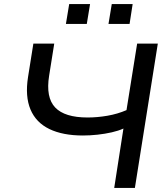

<svg xmlns="http://www.w3.org/2000/svg" viewBox="-20 -918 822 938"><path d="M538 0 583 -290Q559 -279 526 -271.5Q493 -264 456.5 -260Q420 -256 385 -256Q287 -256 221.5 -287.5Q156 -319 129 -383Q102 -447 117 -542L143 -705H245L220 -548Q203 -442 249.5 -393Q296 -344 408 -344Q455 -344 504.5 -352.5Q554 -361 598 -380L650 -705H751L639 0ZM510 -801 526 -898H628L613 -801ZM302 -801 318 -898H420L404 -801Z"/></svg>

Font: Nunito Sans 10pt SemiExpanded Medium
Style: Italic
Weight: 500
Width: 6
Italic angle: -9°
Designer: Vernon Adams
Foundry: Vernon Adams
Version: Version 3.101;gftools[0.9.27]